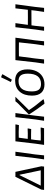

<svg xmlns="http://www.w3.org/2000/svg" viewBox="1252 -2038 793 3337"><g transform="rotate(-90 1648.5 -369.5)"><path d="M22 -48 244 -498H330L427 -48L422 0H16ZM357 -58 280 -426H273L91 -58Z M633 -156 617 0H547L569 -150L609 -498H680Z M924 -440 903 -284 999 -283 1082 -286 1085 -279 1074 -224 985 -226H895L885 -156L875 -58L968 -57L1096 -60L1101 -55L1088 0H799L820 -150L861 -498H1152L1155 -491L1143 -437L1024 -441Z M1307 -156 1289 0H1218L1241 -150L1281 -498H1352ZM1403 -263Q1481 -143 1591 -15L1587 -7Q1557 2 1519 7L1511 2Q1410 -131 1328 -260L1329 -266L1520 -454L1557 -498H1635Z M2111 -290Q2111 -203 2080 -135.5Q2049 -68 1990 -30.5Q1931 7 1850 7Q1756 7 1705.5 -48Q1655 -103 1655 -211Q1655 -345 1724 -424Q1793 -503 1917 -503Q2011 -503 2061 -449.5Q2111 -396 2111 -290ZM1728 -215Q1728 -129 1758.5 -91Q1789 -53 1857 -53Q1947 -53 1992 -112Q2037 -171 2037 -282Q2037 -366 2006.5 -405Q1976 -444 1908 -444Q1819 -444 1773.5 -386Q1728 -328 1728 -215ZM1979 -746 2024 -729 2025 -719 1967 -618 1936 -565 1928 -562 1891 -578Q1917 -625 1971 -743Z M2616 -156 2600 0H2527L2549 -150L2581 -437L2453 -438L2338 -437L2301 -156L2284 0H2211L2233 -150L2272 -498H2662Z M3243 -498 3197 -156 3180 0H3110L3132 -150L3140 -220L2877 -219L2868 -156L2852 0H2782L2804 -150L2844 -498H2915L2885 -282L3017 -281L3147 -282L3172 -498Z"/></g></svg>

Font: Alegreya Sans SC
Style: Italic
Weight: 400
Italic angle: -7°
Designer: Juan Pablo del Peral
Foundry: Huerta Tipografica
Version: Version 2.008; ttfautohint (v1.6)